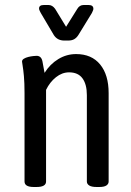

<svg xmlns="http://www.w3.org/2000/svg" viewBox="-20 -745 522 767"><path d="M115 2Q78 2 78 -20V-373Q78 -414 75.5 -441Q73 -468 70.5 -482Q68 -496 68 -499Q68 -506 75.5 -510.5Q83 -515 93 -517.5Q103 -520 112.5 -521Q122 -522 126 -522Q145 -522 149.5 -500Q154 -478 158 -454Q180 -489 213 -509Q246 -529 284 -529Q346 -529 380 -487.5Q414 -446 414 -373V-20Q414 -10 405 -4Q396 2 376 2H366Q346 2 336.5 -4Q327 -10 327 -20V-365Q327 -408 309.5 -432Q292 -456 256 -456Q228 -456 203.5 -436.5Q179 -417 164 -386V-20Q164 2 126 2ZM237 -583Q223 -583 212.5 -588.5Q202 -594 195 -605L143 -693Q141 -697 138.5 -702Q136 -707 136 -711Q136 -725 155 -725H174Q189 -725 200 -710L244 -638L289 -710Q298 -725 314 -725H334Q353 -725 353 -710Q353 -706 351 -702Q349 -698 347 -693L293 -605Q286 -594 276.5 -588.5Q267 -583 252 -583Z"/></svg>

Font: Asap Condensed VF Beta
Style: Regular
Weight: 400
Designer: Pablo Cosgaya
Foundry: Omnibus-Type
Version: Version 1.008